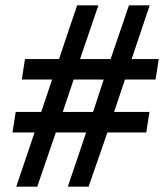

<svg xmlns="http://www.w3.org/2000/svg" viewBox="-20 -688 632 722"><path d="M384 -190 313 14H235L304 -190H190L120 14H41L110 -190H27L39 -267H135L176 -389H62L74 -466H202L270 -668H350L281 -466H396L465 -668H543L475 -466H577L565 -389H450L409 -267H542L530 -190ZM370 -389H257L216 -267H330Z"/></svg>

Font: Rambla
Style: Italic
Weight: 400
Italic angle: -12°
Designer: Martin Sommaruga
Foundry: Martin Sommaruga
Version: Version 1.001